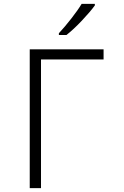

<svg xmlns="http://www.w3.org/2000/svg" viewBox="-20 -968 640 988"><path d="M133 -714H513V-662H191V0H133ZM283 -797Q312 -828 346.5 -872Q381 -916 400 -948H468V-940Q444 -907 401 -861.5Q358 -816 322 -788H283Z"/></svg>

Font: Noto Sans Mono UI Light
Style: Regular
Weight: 300
Monospace: yes
Designer: Monotype Design team
Foundry: Monotype Imaging Inc.
Version: Version 1.000